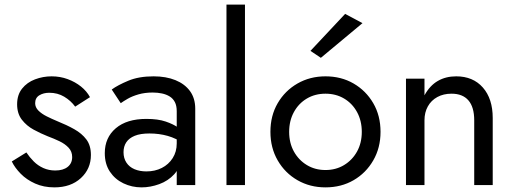

<svg xmlns="http://www.w3.org/2000/svg" viewBox="-20 -800 2225 830"><path d="M94 -141 31 -102Q44 -75 69.5 -49Q95 -23 132 -6.5Q169 10 215 10Q286 10 329.5 -30Q373 -70 373 -130Q373 -171 353.5 -197Q334 -223 301 -241.5Q268 -260 228 -276Q204 -286 182 -297Q160 -308 146 -322Q132 -336 132 -354Q132 -377 150 -388Q168 -399 193 -399Q229 -399 257.5 -382Q286 -365 305 -339L369 -380Q355 -406 330 -426Q305 -446 272.5 -458Q240 -470 203 -470Q166 -470 131.5 -457Q97 -444 75.5 -417Q54 -390 54 -349Q54 -309 74.5 -282.5Q95 -256 125.5 -239.5Q156 -223 186 -211Q213 -201 237 -189.5Q261 -178 276.5 -161.5Q292 -145 292 -121Q292 -94 272.5 -78.5Q253 -63 219 -63Q191 -63 167.5 -73.5Q144 -84 126 -102Q108 -120 94 -141Z M514 -142Q514 -167 526 -185Q538 -203 562.5 -213Q587 -223 626 -223Q668 -223 705 -212.5Q742 -202 777 -178V-225Q770 -234 750 -248.5Q730 -263 696.5 -274.5Q663 -286 613 -286Q528 -286 480.5 -245.5Q433 -205 433 -138Q433 -91 455 -58Q477 -25 513.5 -7.5Q550 10 592 10Q630 10 668.5 -4Q707 -18 733.5 -47Q760 -76 760 -120L744 -180Q744 -144 726.5 -116.5Q709 -89 679.5 -74Q650 -59 613 -59Q584 -59 561.5 -68.5Q539 -78 526.5 -97Q514 -116 514 -142ZM502 -354Q513 -362 532 -373Q551 -384 578.5 -392Q606 -400 640 -400Q661 -400 680 -396Q699 -392 713.5 -383Q728 -374 736 -358.5Q744 -343 744 -319V0H824V-330Q824 -375 801.5 -406Q779 -437 738.5 -453.5Q698 -470 644 -470Q580 -470 534.5 -451Q489 -432 463 -413Z M959 -780V0H1039V-780Z M1149 -230Q1149 -161 1180.5 -106.5Q1212 -52 1266 -21Q1320 10 1387 10Q1455 10 1508.5 -21Q1562 -52 1593.5 -106.5Q1625 -161 1625 -230Q1625 -300 1593.5 -354Q1562 -408 1508.5 -439Q1455 -470 1387 -470Q1320 -470 1266 -439Q1212 -408 1180.5 -354Q1149 -300 1149 -230ZM1230 -230Q1230 -278 1250.5 -315.5Q1271 -353 1306.5 -374Q1342 -395 1387 -395Q1432 -395 1467.5 -374Q1503 -353 1523.5 -315.5Q1544 -278 1544 -230Q1544 -182 1523.5 -145Q1503 -108 1467.5 -86.5Q1432 -65 1387 -65Q1342 -65 1306.5 -86.5Q1271 -108 1250.5 -145Q1230 -182 1230 -230ZM1547 -700 1472 -740 1322 -580 1367 -550Z M2030 -280V0H2110V-290Q2110 -373 2067.5 -421.5Q2025 -470 1952 -470Q1907 -470 1872.5 -450Q1838 -430 1815 -388V-460H1735V0H1815V-280Q1815 -314 1829.5 -340Q1844 -366 1870.5 -380.5Q1897 -395 1932 -395Q1980 -395 2005 -366Q2030 -337 2030 -280Z"/></svg>

Font: Glinicke Jost Regular
Style: Regular
Weight: 400
Version: Version 3.710